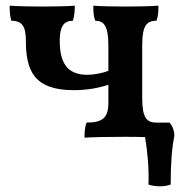

<svg xmlns="http://www.w3.org/2000/svg" viewBox="-20 -481 651 675"><path d="M576 -50H530C494 -50 480 -69 480 -137V-321C480 -389 494 -408 530 -408C536 -423 537 -439 537 -461C509 -459 464 -458 420 -458C377 -458 335 -459 308 -461C308 -439 309 -423 315 -408C346 -408 361 -389 361 -321V-232C338 -223 307 -218 287 -218C215 -218 190 -262 190 -338C190 -389 205 -408 236 -408C241 -423 243 -439 243 -461C216 -459 174 -458 131 -458C86 -458 42 -459 14 -461C14 -439 15 -423 20 -408C58 -408 71 -388 71 -338C71 -235 98 -164 239 -164C287 -164 328 -172 361 -183V-120C361 -67 341 -50 284 -50C278 -33 277 -14 277 3C304 1 364 0 415 0C441 0 466 0 490 1C499 54 504 113 502 168C527 176 558 176 580 168C580 98 584 39 593 -3C593 -21 587 -37 576 -50Z"/></svg>

Font: Vollkorn Semibold
Style: Regular
Weight: 600
Designer: Friedrich Althausen
Foundry: Friedrich Althausen
Version: Version 4.015;PS 004.015;hotconv 1.0.88;makeotf.lib2.5.64775